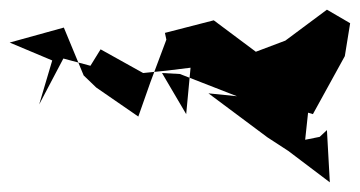

<svg xmlns="http://www.w3.org/2000/svg" viewBox="-64 -486 744 397"><path d="M567 -197 573 -253 583 -250 649 -370 660 -438 612 -466 526 -402 465 -379 378 -444 277 -418 280 -404 247 -316 222 -245 135 -305 109 -330 68 -429 -44 -398 44 -361 17 -270 67 -365 123 -350 144 -384 232 -335 281 -340 330 -346 321 -250 271 -335 308 -333 426 -287 367 -293 489 -202 532 -174 618 -109 612 -217 597 -203Z"/></svg>

Font: Hussar Lance
Style: Regular
Weight: 700
Foundry: Cannot Into Space Fonts, PlusOne Fonts
Version: Version 2.27